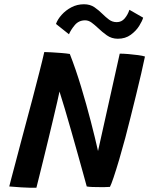

<svg xmlns="http://www.w3.org/2000/svg" viewBox="-20 -879 701 902"><path d="M151 3Q118.5 3.5 80 1.2Q41.5 -1 23.5 -3Q25 -10.5 33 -40Q41 -69.5 52.5 -113.5Q64 -157.5 77.8 -209.5Q91.5 -261.5 105.8 -314.5Q120 -367.5 132.5 -414.5Q149.5 -479.5 165 -540Q180.5 -600.5 188 -634.5Q199.5 -634.5 222.2 -633.2Q245 -632 269 -630Q293 -628 308 -625.5Q336 -554 361 -471.2Q386 -388.5 406.5 -309.2Q427 -230 440.5 -169.5L542.5 -627Q559.5 -627 583.5 -625Q607.5 -623 629.2 -620Q651 -617 661 -613.5Q654.5 -581 643.5 -534Q632.5 -487 619.5 -433.5Q606.5 -380 593.2 -327.5Q580 -275 568.5 -231Q554.5 -178.5 540 -129.5Q525.5 -80.5 513.8 -45.8Q502 -11 496.5 -1Q484.5 0 472 0Q459.5 0 447.5 0Q430.5 0 414.5 -0.5Q398.5 -1 387.5 -3Q383 -19.5 372 -59.5Q361 -99.5 346.2 -152.2Q331.5 -205 315.5 -261Q299.5 -317 284.8 -366.8Q270 -416.5 259.5 -449Q256.5 -434.5 248.8 -400.2Q241 -366 230.2 -320.8Q219.5 -275.5 207.5 -226Q195.5 -176.5 184.2 -130.5Q173 -84.5 164 -49Q155 -13.5 151 3ZM243 -766.5Q250.5 -788 269.5 -809.2Q288.5 -830.5 315.5 -844.8Q342.5 -859 374.5 -859Q403.5 -859 424 -844.8Q444.5 -830.5 461.5 -813.5Q476.5 -798.5 492.2 -786.8Q508 -775 528.5 -775Q551 -775 565.8 -792.5Q580.5 -810 588 -833L652.5 -796Q648.5 -781 634 -757.5Q619.5 -734 594.2 -715.5Q569 -697 533.5 -697Q504.5 -697 482 -713Q459.5 -729 441 -747Q425.5 -761.5 410.8 -772.5Q396 -783.5 380 -783.5Q350 -783.5 331.2 -761Q312.5 -738.5 304 -718Z"/></svg>

Font: Grandstander Medium
Style: Italic
Weight: 500
Italic angle: -15°
Designer: Tyler Finck
Foundry: Etcetera Type Co
Version: Version 1.200; ttfautohint (v1.8.3)